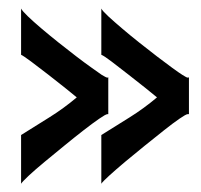

<svg xmlns="http://www.w3.org/2000/svg" viewBox="-20 -411 480 458"><path d="M30.3 -390.6Q33.2 -384.8 46.4 -372.1Q59.6 -359.4 78.6 -343.3Q97.7 -327.1 119.6 -309.6Q141.6 -292 162.1 -276.4Q182.6 -260.7 199.2 -249Q215.8 -237.3 222.7 -232.4Q224.6 -231.4 230.5 -228Q236.3 -224.6 238.3 -226.6V-138.7H236.3Q232.4 -138.7 216.8 -127.9Q201.2 -117.2 179.2 -100.1Q157.2 -83 132.8 -63Q108.4 -43 86.4 -24.9Q64.5 -6.8 48.8 7.8Q33.2 22.5 30.3 27.3V-88.9Q64.5 -110.4 98.1 -131.3Q131.8 -152.3 163.1 -178.7Q156.2 -184.6 136.7 -200.2Q117.2 -215.8 95.2 -232.9Q73.2 -250 54.2 -264.2Q35.2 -278.3 30.3 -280.3ZM221.7 -280.3V-390.6Q224.6 -384.8 238.3 -372.1Q252 -359.4 271 -343.3Q290 -327.1 312 -309.6Q334 -292 354.5 -276.4Q375 -260.7 391.1 -249Q407.2 -237.3 415 -232.4Q417 -231.4 422.4 -228Q427.7 -224.6 430.7 -226.6V-138.7H427.7Q423.8 -138.7 408.2 -127.9Q392.6 -117.2 371.1 -100.1Q349.6 -83 324.7 -63Q299.8 -43 278.3 -24.9Q256.8 -6.8 240.7 7.8Q224.6 22.5 221.7 27.3V-88.9Q255.9 -110.4 289.6 -131.3Q323.2 -152.3 354.5 -178.7Q347.7 -184.6 328.1 -200.2Q308.6 -215.8 286.6 -232.9Q264.6 -250 246.1 -264.2Q227.5 -278.3 221.7 -280.3Z"/></svg>

Font: Cherry Cream Soda
Style: Regular
Weight: 400
Designer: Font Diner, Inc
Foundry: Font Diner, Inc
Version: Version 1.001